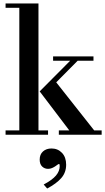

<svg xmlns="http://www.w3.org/2000/svg" viewBox="-20 -774 604 1103"><path d="M12 -754H201V-25H256V0H12V-25H91V-729H12ZM285 -450H517V-425H426L303 -301L521 -25H564V0H318V-25H378L208 -249L383 -425H285ZM360 172Q360 217 332 249Q304 281 251 309L231 286Q280 260 301.5 234.5Q323 209 323 180Q323 168 319 168Q316 168 310 172.5Q304 177 296.5 182Q289 187 278.5 191.5Q268 196 256 196Q236 196 222 182.5Q208 169 208 143Q208 113 227 96Q246 79 276 79Q312 79 336 104Q360 129 360 172Z"/></svg>

Font: Libre Bodoni
Style: Regular
Weight: 400
Designer: Pablo Impallari, Rodrigo Fuenzalida
Foundry: Pablo Impallari, Rodrigo Fuenzalida
Version: Version 1.001; ttfautohint (v1.5.65-e2d9)